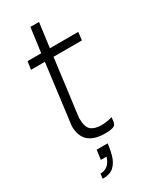

<svg xmlns="http://www.w3.org/2000/svg" viewBox="-224 -744 835 1020"><g transform="rotate(-30 193.5 -234.5)"><path d="M217 9Q82 9 82 -113Q110 -337 129 -481H44L51 -530H135L155 -680H208L188 -530H362L356 -481H182L153 -255Q139 -153 137 -130Q137 -76 158.5 -57.5Q180 -39 222 -39Q253 -39 284 -48L289 -49L287 -34Q286 -15 278.5 -5Q271 5 241 8ZM84 211 88 181Q142 181 161 119H126L134 61H201Q197 99 187 133Q177 167 154 189Q131 211 84 211Z"/></g></svg>

Font: Tanohe Sans Light
Style: Italic
Weight: 300
Designer: Village Type and Design LLC & Cristiano Sobral
Foundry: Cooper Hewitt Smithsonian Design Museum
Version: Version 1.00;September 29, 2021;FontCreator 13.0.0.2655 64-b